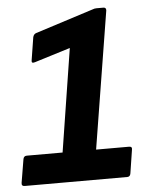

<svg xmlns="http://www.w3.org/2000/svg" viewBox="-50 -701 566 742"><g transform="rotate(-5 233.5 -330.0)"><path d="M16 0Q3 0 5 -13L20 -103Q22 -116 34 -116H173L236 -516L97 -473Q82 -468 85 -482L99 -570Q102 -582 112 -585L337 -657Q344 -660 352 -660H379Q390 -660 389 -648L303 -116H431Q444 -116 441 -103L427 -13Q425 0 414 0Z"/></g></svg>

Font: Sofia Sans Semi Condensed ExtraBold
Style: Italic
Weight: 800
Italic angle: -9°
Version: Version 4.100